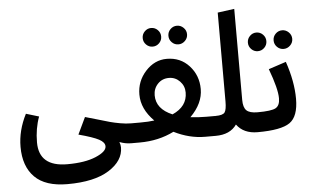

<svg xmlns="http://www.w3.org/2000/svg" viewBox="-61 -873 1943 1190"><g transform="rotate(-5 910.0 -278.0)"><path d="M747 -57 727 0Q691 0 655 -14Q662 5 662 20Q662 103 571 160.5Q480 218 312 218Q175 218 108.5 151Q42 84 42 -37Q42 -139 93 -239L173 -215Q146 -142 146 -56Q146 95 322 95Q432 95 499.5 66.5Q567 38 567 5Q567 -20 531.5 -39Q496 -58 406 -82L456 -187Q483 -180 532.5 -165Q582 -150 608 -143Q634 -136 670 -129.5Q706 -123 737 -123Z M912 -585Q889 -585 872 -602Q855 -619 855 -643Q855 -667 872 -684Q889 -701 912 -701Q936 -701 953 -684Q970 -667 970 -643Q970 -619 953 -602Q936 -585 912 -585ZM1073 -585Q1049 -585 1032 -602Q1015 -619 1015 -643Q1015 -667 1032 -684Q1049 -701 1073 -701Q1096 -701 1113.5 -684Q1131 -667 1131 -643Q1131 -619 1113.5 -602Q1096 -585 1073 -585ZM1262 -123 1273 -57 1253 0H1187Q1090 0 994 -48Q898 0 781 0H727L707 -57L737 -123H794Q847 -123 882 -128Q804 -206 804 -296Q804 -379 860 -440.5Q916 -502 992 -502Q1077 -502 1131.5 -442Q1186 -382 1186 -297Q1186 -208 1107 -129Q1153 -123 1207 -123ZM898 -283Q898 -198 998 -156Q1091 -197 1091 -284Q1091 -325 1063 -354Q1035 -383 995 -383Q953 -383 925.5 -354Q898 -325 898 -283Z M1524 -123 1534 -58 1514 0Q1427 0 1384 -59Q1343 0 1253 0L1233 -57L1263 -123Q1309 -123 1320.5 -140Q1332 -157 1332 -207V-760L1436 -774V-208Q1436 -161 1455.5 -142Q1475 -123 1524 -123Z M1559 -500Q1536 -500 1519 -517Q1502 -534 1502 -558Q1502 -582 1519 -599Q1536 -616 1559 -616Q1583 -616 1600 -599Q1617 -582 1617 -558Q1617 -534 1600 -517Q1583 -500 1559 -500ZM1720 -500Q1696 -500 1679 -517Q1662 -534 1662 -558Q1662 -582 1679 -599Q1696 -616 1720 -616Q1743 -616 1760.5 -599Q1778 -582 1778 -558Q1778 -534 1760.5 -517Q1743 -500 1720 -500ZM1524 -123Q1611 -123 1637.5 -138Q1664 -153 1664 -198Q1664 -257 1617 -383L1726 -419Q1769 -293 1769 -186Q1769 -76 1715 -38Q1661 0 1514 0L1494 -57Z"/></g></svg>

Font: FiraGO Medium
Style: Regular
Weight: 500
Designer: bBox Type
Foundry: bBox Type GmbH
Version: Version 1.001;PS 001.001;hotconv 1.0.88;makeotf.lib2.5.64775